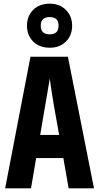

<svg xmlns="http://www.w3.org/2000/svg" viewBox="-20 -1026 540 1046"><path d="M354 0H492L350 -717H146L8 0H149L177 -165H325ZM227 -456Q232 -484 239 -525.5Q246 -567 251 -598Q255 -567 261.5 -526.5Q268 -486 273 -455L302 -291H199ZM252 -766Q306 -766 339.5 -800Q373 -834 373 -886Q373 -938 339 -972Q305 -1006 252 -1006Q195 -1006 161 -972.5Q127 -939 127 -886Q127 -833 161 -799.5Q195 -766 252 -766ZM251 -839Q202 -839 202 -886Q202 -933 251 -933Q299 -933 299 -886Q299 -839 251 -839Z"/></svg>

Font: Noto Sans Mono Condensed Extra
Style: Regular
Weight: 800
Width: 3
Designer: Monotype Design Team
Foundry: Monotype Imaging Inc.
Version: Version 1.900